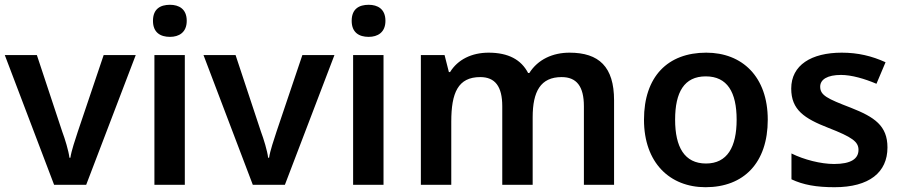

<svg xmlns="http://www.w3.org/2000/svg" viewBox="-20 -772 3770 802"><path d="M206 0H340L547 -542H413L305 -222C295 -191 278 -142 274 -113H270C267 -141 251 -193 240 -222L134 -542H0Z M690 -752C650 -752 619 -735 619 -685C619 -636 650 -618 690 -618C727 -618 760 -636 760 -685C760 -735 727 -752 690 -752ZM752 -542H625V0H752Z M1036 0H1170L1377 -542H1243L1135 -222C1125 -191 1108 -142 1104 -113H1100C1097 -141 1081 -193 1070 -222L964 -542H830Z M1520 -752C1480 -752 1449 -735 1449 -685C1449 -636 1480 -618 1520 -618C1557 -618 1590 -636 1590 -685C1590 -735 1557 -752 1520 -752ZM1582 -542H1455V0H1582Z M2359 -552C2289 -552 2227 -524 2191 -467H2186C2157 -523 2103 -552 2021 -552C1950 -552 1892 -523 1860 -471H1855L1837 -542H1738V0H1865V-264C1865 -384 1893 -450 1986 -450C2048 -450 2078 -411 2078 -328V0H2205V-282C2205 -390 2238 -450 2326 -450C2388 -450 2419 -412 2419 -328V0H2545V-353C2545 -493 2482 -552 2359 -552Z M3187 -272C3187 -452 3080 -552 2930 -552C2769 -552 2670 -452 2670 -272C2670 -92 2778 10 2927 10C3087 10 3187 -92 3187 -272ZM2800 -272C2800 -387 2838 -453 2928 -453C3018 -453 3057 -387 3057 -272C3057 -158 3018 -89 2929 -89C2839 -89 2800 -158 2800 -272Z M3687 -156C3687 -247 3633 -283 3534 -322C3435 -360 3406 -374 3406 -410C3406 -440 3436 -459 3493 -459C3537 -459 3592 -443 3641 -422L3679 -512C3622 -538 3564 -552 3496 -552C3369 -552 3285 -500 3285 -402C3285 -313 3340 -277 3440 -238C3540 -199 3566 -180 3566 -146C3566 -109 3535 -87 3464 -87C3409 -87 3338 -105 3286 -131V-23C3335 0 3389 10 3466 10C3611 10 3687 -52 3687 -156Z"/></svg>

Font: Noto Sans Khmer UI SemiBold
Style: Regular
Weight: 600
Designer: Danh Hong and the Monotype Design Team
Foundry: Monotype Imaging Inc.
Version: Version 2.002